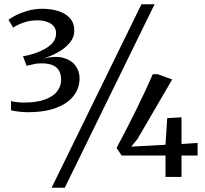

<svg xmlns="http://www.w3.org/2000/svg" viewBox="-20 -835 968 906"><path d="M110 -305.5Q90.5 -305.5 68.8 -308.2Q47 -311 32 -314.5V-358Q43.5 -355 60.5 -353Q77.5 -351 93 -351Q153 -351 192 -365.5Q231 -380 249.8 -404.2Q268.5 -428.5 268.5 -459Q268.5 -484.5 257.8 -503Q247 -521.5 221.5 -530Q196 -538.5 152.5 -535Q148.5 -534 138.5 -532Q128.5 -530 118.8 -527.8Q109 -525.5 105.5 -524.5L88.5 -569.5Q104.5 -572 120.5 -576.2Q136.5 -580.5 150.5 -585.5Q195.5 -602 220 -624.2Q244.5 -646.5 244.5 -678Q244.5 -699 232.5 -712.5Q220.5 -726 200.2 -732.5Q180 -739 156 -739Q121.5 -739 91.5 -728.5Q61.5 -718 42 -704.5L20 -741.5Q33 -752 57.2 -764Q81.5 -776 113 -784.8Q144.5 -793.5 180 -793.5Q222.5 -793.5 256.8 -782.2Q291 -771 310.8 -748.5Q330.5 -726 330.5 -691Q330.5 -658 308.2 -632Q286 -606 252.2 -587.5Q218.5 -569 183.5 -558.5Q241.5 -572.5 279.5 -561.8Q317.5 -551 336.2 -525Q355 -499 355.5 -467.5Q356 -421.5 329 -384.8Q302 -348 247.2 -326.8Q192.5 -305.5 110 -305.5ZM647.5 -815H709.5L285.5 51H223.5ZM761 0V-101H554L530 -137Q551 -176 574.5 -221.5Q598 -267 621.2 -314Q644.5 -361 665 -405Q685.5 -449 701 -485H723.5L792.5 -460L629 -179.5L599 -143L761 -152L769 -277.5L836.5 -281.5V-155.5L912.5 -160.5V-101H836.5V0Z"/></svg>

Font: Merriweather 20pt Light
Style: Regular
Weight: 300
Version: Version 2.100